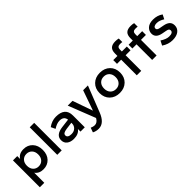

<svg xmlns="http://www.w3.org/2000/svg" viewBox="211 -1891 3295 3295"><g transform="rotate(-45 1859.0 -243.0)"><path d="M335 10Q229 10 178 -63V182H70V-470H174V-400Q222 -480 335 -480Q433 -480 496.5 -413.5Q560 -347 560 -235Q560 -123 496.5 -56.5Q433 10 335 10ZM212 -125Q250 -84 311 -84Q372 -84 410.5 -125Q449 -166 449 -235Q449 -304 410.5 -345Q372 -386 311 -386Q250 -386 212 -345Q174 -304 174 -235Q174 -166 212 -125Z M783 0H675V-668H783Z M1072 10Q994 10 946 -27Q898 -64 898 -131Q898 -254 1072 -276L1233 -296Q1221 -388 1117 -388Q1050 -388 970 -335L932 -415Q1021 -480 1121 -480Q1343 -480 1343 -286V0H1239V-63Q1187 10 1072 10ZM1101 -78Q1162 -78 1198.5 -113.5Q1235 -149 1235 -199V-218L1105 -201Q1055 -194 1031.5 -179.5Q1008 -165 1008 -136Q1008 -108 1032.5 -93Q1057 -78 1101 -78Z M1497 188Q1431 188 1380 160L1410 77Q1455 97 1489 97Q1553 97 1593 24L1399 -470H1515L1644 -103L1773 -470H1889L1704 0Q1631 188 1497 188Z M2367.5 -57.5Q2298 10 2187 10Q2076 10 2006.5 -57.5Q1937 -125 1937 -235Q1937 -345 2006.5 -412.5Q2076 -480 2187 -480Q2298 -480 2367.5 -412.5Q2437 -345 2437 -235Q2437 -125 2367.5 -57.5ZM2085.5 -125Q2124 -84 2187 -84Q2250 -84 2288.5 -125Q2327 -166 2327 -235Q2327 -304 2288.5 -345Q2250 -386 2187 -386Q2124 -386 2085.5 -345Q2047 -304 2047 -235Q2047 -166 2085.5 -125Z M2713 0H2605V-379H2504V-470H2605V-528Q2605 -603 2641.5 -638.5Q2678 -674 2756 -674Q2799 -674 2833 -665V-579Q2816 -583 2779 -583Q2713 -583 2713 -519V-470H2833V-379H2713Z M3086 0H2978V-379H2877V-470H2978V-528Q2978 -603 3014.5 -638.5Q3051 -674 3129 -674Q3172 -674 3206 -665V-579Q3189 -583 3152 -583Q3086 -583 3086 -519V-470H3206V-379H3086Z M3468 10Q3365 10 3273 -53L3315 -135Q3403 -77 3470 -77Q3563 -77 3563 -132Q3563 -155 3548.5 -166.5Q3534 -178 3497 -184L3423 -198Q3288 -224 3288 -326Q3288 -392 3337 -436Q3386 -480 3478 -480Q3581 -480 3658 -425L3618 -346Q3543 -393 3482 -393Q3398 -393 3398 -339Q3398 -305 3459 -294L3533 -280Q3603 -267 3638 -234.5Q3673 -202 3673 -144Q3673 -75 3619.5 -32.5Q3566 10 3468 10Z"/></g></svg>

Font: Celebes SemiBold
Style: Regular
Weight: 600
Designer: Anugrah Pasau
Foundry: Lafontype
Version: Version 1.000